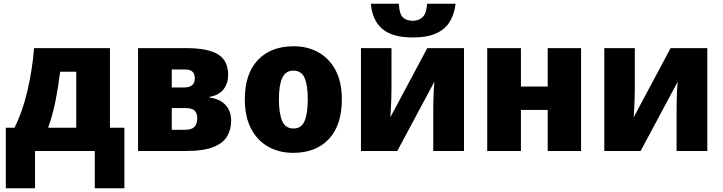

<svg xmlns="http://www.w3.org/2000/svg" viewBox="-20 -806 3858 1025"><path d="M567 -549V-124H644V199H486V0H167V199H11V-124H57Q98 -203 125 -315.5Q152 -428 162 -549ZM387 -423H301Q291 -341 276.5 -268Q262 -195 237 -124H387Z M1198 -406Q1198 -362 1174 -330Q1150 -298 1099 -289V-285Q1155 -278 1184.5 -245Q1214 -212 1214 -161Q1214 -117 1193.5 -80Q1173 -43 1120.5 -21.5Q1068 0 973 0H717V-549H973Q1091 -549 1144.5 -515.5Q1198 -482 1198 -406ZM1020 -388Q1020 -435 970 -435H897V-339H963Q1020 -339 1020 -388ZM1033 -174Q1033 -201 1019.5 -215Q1006 -229 969 -229H897V-113H966Q1002 -113 1017.5 -128Q1033 -143 1033 -174Z M1805 -276Q1805 -138 1736 -64Q1667 10 1545 10Q1470 10 1411.5 -23Q1353 -56 1320 -120Q1287 -184 1287 -276Q1287 -412 1356.5 -485.5Q1426 -559 1548 -559Q1623 -559 1681 -526Q1739 -493 1772 -430Q1805 -367 1805 -276ZM1469 -276Q1469 -200 1486.5 -160Q1504 -120 1547 -120Q1589 -120 1606 -160Q1623 -200 1623 -276Q1623 -352 1606 -390.5Q1589 -429 1546 -429Q1505 -429 1487 -390.5Q1469 -352 1469 -276Z M2070 -549V-334Q2070 -311 2069 -280.5Q2068 -250 2066.5 -222Q2065 -194 2064 -180L2261 -549H2457V0H2293V-210Q2293 -236 2293.5 -266.5Q2294 -297 2295.5 -324.5Q2297 -352 2299 -370L2101 0H1907V-549ZM2412 -786Q2406 -732 2382 -691.5Q2358 -651 2310 -628.5Q2262 -606 2185 -606Q2073 -606 2020 -652.5Q1967 -699 1960 -786H2109Q2112 -731 2131 -713Q2150 -695 2185 -695Q2215 -695 2236 -714.5Q2257 -734 2260 -786Z M2761 -549V-344H2904V-549H3082V0H2904V-219H2761V0H2581V-549Z M3369 -549V-334Q3369 -311 3368 -280.5Q3367 -250 3365.5 -222Q3364 -194 3363 -180L3560 -549H3756V0H3592V-210Q3592 -236 3592.5 -266.5Q3593 -297 3594.5 -324.5Q3596 -352 3598 -370L3400 0H3206V-549Z"/></svg>

Font: Noto Sans Disp ExtBd
Style: Regular
Weight: 800
Designer: Monotype Design Team
Foundry: Monotype Imaging Inc.
Version: Version 2.000;GOOG;noto-source:20170915:90ef993387c0; ttfaut